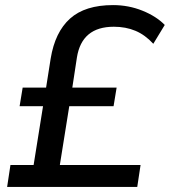

<svg xmlns="http://www.w3.org/2000/svg" viewBox="-20 -734 667 754"><path d="M8 0 21 -86H112L149 -317H57L69 -390H161L179 -504Q196 -608 255 -661Q314 -714 424 -714Q485 -714 539.5 -692Q594 -670 627 -636L582 -562Q550 -597 512 -613Q474 -629 427 -629Q301 -629 282 -508L264 -390H438L426 -317H252L215 -86H532L519 0Z"/></svg>

Font: Nunito Sans SemiBold
Style: Italic
Weight: 600
Italic angle: -9°
Designer: Vernon Adams
Foundry: Vernon Adams
Version: Version 3.006; ttfautohint (v1.8.3)